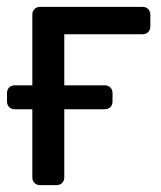

<svg xmlns="http://www.w3.org/2000/svg" viewBox="-20 -540 470 560"><path d="M97.2 0Q87 0 80.6 -6.4Q74.3 -12.7 74.3 -22.9V-497.1Q74.3 -507.3 80.6 -513.6Q87 -520 97.2 -520H395.6Q405.7 -520 412.1 -513.6Q418.5 -507.3 418.5 -497.1V-463Q418.5 -452.8 412.1 -446.4Q405.7 -440.1 395.6 -440.1H167.5V-22.9Q167.5 -12.7 161.1 -6.4Q154.7 0 144.6 0ZM23.4 -221.3Q13.2 -221.3 6.8 -227.6Q0.4 -234 0.4 -244.2V-268.3Q0.4 -278.5 6.8 -284.9Q13.2 -291.2 23.4 -291.2H285.2Q295.4 -291.2 301.8 -284.9Q308.2 -278.5 308.2 -268.3V-244.2Q308.2 -234 301.8 -227.6Q295.4 -221.3 285.2 -221.3Z"/></svg>

Font: Rubik Light
Style: Regular
Weight: 300
Designer: Hubert and Fischer
Foundry: Hubert and Fischer
Version: Version 2.300;gftools[0.9.30]